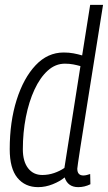

<svg xmlns="http://www.w3.org/2000/svg" viewBox="-20 -760 444 790"><path d="M302 10Q259 10 246 -30Q227 -14 197 -2Q167 10 137 10Q83 10 51.5 -28.5Q20 -67 20 -146Q20 -259 48.5 -349Q77 -439 126.5 -491.5Q176 -544 242 -544Q264 -544 282.5 -540.5Q301 -537 318 -532L351 -740H404Q371 -532 347 -383Q323 -234 310.5 -152.5Q298 -71 298 -66Q298 -38 323 -38Q330 -38 337.5 -40Q345 -42 351 -44L352 -2Q328 10 302 10ZM154 -40Q179 -40 202.5 -48Q226 -56 245 -69L311 -488Q297 -492 281.5 -495Q266 -498 247 -498Q208 -498 176.5 -469.5Q145 -441 122 -391.5Q99 -342 86.5 -278.5Q74 -215 74 -146Q74 -96 95.5 -68Q117 -40 154 -40Z"/></svg>

Font: Georama SemiCondensed Light
Style: Italic
Weight: 300
Width: 4
Italic angle: -9°
Designer: Jean-Baptiste Levee
Foundry: Production Type
Version: Version 1.000